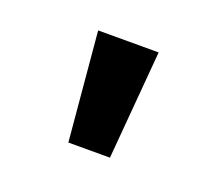

<svg xmlns="http://www.w3.org/2000/svg" viewBox="-52 -742 377 334"><g transform="rotate(20 137.0 -575.5)"><path d="M99 -475 81 -676H193L176 -475Z"/></g></svg>

Font: Maven Pro
Style: Bold
Weight: 700
Designer: Joe Prince
Foundry: Joe Prince
Version: Version 2.103